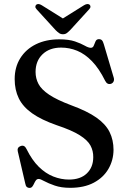

<svg xmlns="http://www.w3.org/2000/svg" viewBox="-20 -906 629 942"><path d="M324.5 15.5Q280.5 15.5 248.8 4.5Q217 -6.5 197.5 -17.2Q178 -28 170 -28Q161.5 -28 156.5 -21.5Q151.5 -15 147.5 -6Q143.5 3 138.5 9.5Q133.5 16 124.5 16Q116.5 16 111.2 11Q106 6 104 -5.5L67 -164.5Q65 -173.5 68.8 -180Q72.5 -186.5 81.5 -189.5Q91 -193 98 -189.2Q105 -185.5 110 -175Q137 -120.5 170.2 -87.8Q203.5 -55 241.5 -40Q279.5 -25 318.5 -25Q374.5 -25 406 -55.2Q437.5 -85.5 437.5 -135Q438 -165.5 424 -191.8Q410 -218 371.2 -242.5Q332.5 -267 257.5 -292Q183 -318 137.8 -350Q92.5 -382 72.2 -423.5Q52 -465 52 -518Q52 -576.5 79.5 -620.5Q107 -664.5 156.2 -688.8Q205.5 -713 270.5 -713Q318 -713 347.8 -702.8Q377.5 -692.5 395.8 -682Q414 -671.5 425.5 -671.5Q436 -671.5 440 -682Q444 -692.5 448.8 -703.2Q453.5 -714 466 -714Q474.5 -714 480 -708.5Q485.5 -703 489.5 -688.5L538 -525Q541 -515 537.5 -506.8Q534 -498.5 525 -495Q515.5 -492 508.2 -495.8Q501 -499.5 496 -509.5Q466 -570 431.2 -605.8Q396.5 -641.5 358.5 -657Q320.5 -672.5 280 -672.5Q223 -672.5 188.8 -639.8Q154.5 -607 154.5 -553Q154.5 -521.5 168.8 -494.2Q183 -467 221 -441.5Q259 -416 329.5 -389.5Q407.5 -361 452.8 -329.2Q498 -297.5 517.5 -258.5Q537 -219.5 537 -170.5Q536.5 -119.5 511.8 -77Q487 -34.5 439.8 -9.5Q392.5 15.5 324.5 15.5ZM308.5 -803 184.5 -880.5Q168 -890.5 158 -883Q154 -879.5 153.5 -873.5Q153 -867.5 159.5 -860.5L252.5 -758.5Q262 -749 270 -743.5Q278 -738 289 -738Q300 -738 307.5 -743.5Q315 -749 324.5 -758.5L417.5 -860.5Q424 -867.5 423.8 -873.5Q423.5 -879.5 419.5 -883Q409.5 -890.5 392.5 -880.5L268.5 -803Z"/></svg>

Font: Fraunces 16pt
Style: Regular
Weight: 400
Version: Version 1.000;[b76b70a41]